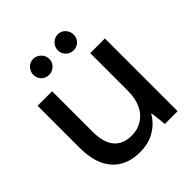

<svg xmlns="http://www.w3.org/2000/svg" viewBox="-190 -793 926 926"><g transform="rotate(-45 273.5 -329.5)"><path d="M232 12Q173 12 130.5 -12.5Q88 -37 64.5 -86Q41 -135 41 -210V-496H140V-220Q140 -147 170.5 -110Q201 -73 261 -73Q301 -73 332.5 -92.5Q364 -112 382 -149Q400 -186 400 -239V-496H500V0H413L404 -81H401Q377 -39 334 -13.5Q291 12 232 12ZM186 -562Q163 -562 147.5 -577.5Q132 -593 132 -616Q132 -638 147.5 -654.5Q163 -671 186 -671Q208 -671 224.5 -654.5Q241 -638 241 -616Q241 -593 224.5 -577.5Q208 -562 186 -562ZM354 -562Q331 -562 315 -577.5Q299 -593 299 -616Q299 -638 315 -654.5Q331 -671 354 -671Q376 -671 391.5 -654.5Q407 -638 407 -616Q407 -593 391.5 -577.5Q376 -562 354 -562Z"/></g></svg>

Font: DM Sans 36pt Medium
Style: Regular
Weight: 500
Designer: Colophon Foundry, Jonny Pinhorn
Foundry: Colophon Foundry
Version: Version 4.004;gftools[0.9.30]